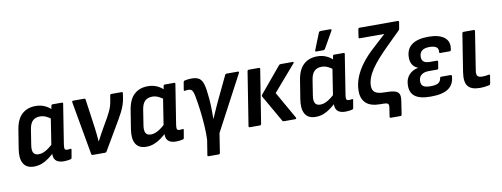

<svg xmlns="http://www.w3.org/2000/svg" viewBox="-69 -1095 4341 1661"><g transform="rotate(-10 2101.0 -264.5)"><path d="M149.3 11Q83.6 11 56.9 -34.1Q30.3 -79.1 43.6 -162.2L70 -326.5Q84.7 -418.4 131.9 -460.5Q179 -502.7 250.8 -502.7Q295.5 -502.7 331.3 -486.4Q367 -470.1 390.8 -444.4L378.7 -361.2Q354.4 -382.6 327.6 -394.9Q300.7 -407.2 274.1 -407.2Q233 -407.2 209.2 -384.4Q185.5 -361.5 177.3 -310.3L156.1 -174.8Q149.1 -130.7 161.3 -108.8Q173.5 -86.9 207 -86.9Q237 -86.9 269.8 -105.3Q302.6 -123.8 348.4 -165.7L343 -88.6Q310.6 -58.2 280.1 -35.7Q249.5 -13.2 217.6 -1.1Q185.6 11 149.3 11ZM410.3 11Q361 11 338.8 -13.3Q316.5 -37.7 323.8 -89.1L327.2 -110.9L325.7 -133.7L367.7 -403L379.3 -435.7L386.9 -480.5Q388.9 -491.7 398.8 -491.7H481.2Q492.7 -491.7 490.3 -480.5L434.8 -128.8Q430.9 -99.8 436.1 -91.3Q441.4 -82.8 455.9 -82.8Q464.5 -82.8 471.7 -83.6Q478.9 -84.4 484.8 -85.4Q494.9 -87.1 492.5 -76L481 -8.3Q480 2.1 467.4 4.6Q454.2 7.3 440.5 9.1Q426.7 11 410.3 11Z M664.8 0Q656.1 0 653.7 -10.1L570.3 -479.1Q569 -491.7 580.5 -491.7H677.1Q687.1 -491.7 687.9 -482.5L724.3 -224.5Q728.3 -195.4 730.8 -166.4Q733.4 -137.3 736 -107.2H737.7Q750.8 -132.6 764.8 -158.1Q778.8 -183.5 792.6 -208.3L844.1 -297.6Q857 -321.6 867.4 -342.8Q877.7 -364 884.9 -385.9Q892 -407.8 895.7 -432.4L903.8 -480.1Q905.8 -491.7 914.9 -491.7H1006.3Q1017.3 -491.7 1015 -479.8L1008.6 -437.9Q1004.3 -408.9 994.6 -380.6Q984.9 -352.3 970.7 -323.5Q956.5 -294.8 937.6 -262.8L788.6 -8.8Q783.6 0 775.8 0Z M1135.3 11Q1069.6 11 1042.9 -34.1Q1016.3 -79.1 1029.6 -162.2L1056 -326.5Q1070.7 -418.4 1117.9 -460.5Q1165 -502.7 1236.8 -502.7Q1281.5 -502.7 1317.3 -486.4Q1353 -470.1 1376.8 -444.4L1364.7 -361.2Q1340.4 -382.6 1313.6 -394.9Q1286.7 -407.2 1260.1 -407.2Q1219 -407.2 1195.2 -384.4Q1171.5 -361.5 1163.3 -310.3L1142.1 -174.8Q1135.1 -130.7 1147.3 -108.8Q1159.5 -86.9 1193 -86.9Q1223 -86.9 1255.8 -105.3Q1288.6 -123.8 1334.4 -165.7L1329 -88.6Q1296.6 -58.2 1266.1 -35.7Q1235.5 -13.2 1203.6 -1.1Q1171.6 11 1135.3 11ZM1396.3 11Q1347 11 1324.8 -13.3Q1302.5 -37.7 1309.8 -89.1L1313.2 -110.9L1311.7 -133.7L1353.7 -403L1365.3 -435.7L1372.9 -480.5Q1374.9 -491.7 1384.8 -491.7H1467.2Q1478.7 -491.7 1476.3 -480.5L1420.8 -128.8Q1416.9 -99.8 1422.1 -91.3Q1427.4 -82.8 1441.9 -82.8Q1450.5 -82.8 1457.7 -83.6Q1464.9 -84.4 1470.8 -85.4Q1480.9 -87.1 1478.5 -76L1467 -8.3Q1466 2.1 1453.4 4.6Q1440.2 7.3 1426.5 9.1Q1412.7 11 1396.3 11Z M1650.3 185Q1639.5 185 1641.8 173.9L1662.8 42.7Q1665.1 -16.4 1660.8 -84.4Q1656.4 -152.3 1647.9 -219.4Q1639.4 -286.4 1629.1 -340.5Q1623.8 -369.5 1617.5 -384.6Q1611.3 -399.6 1602.2 -405.4Q1593.1 -411.2 1578.5 -411.2Q1571.2 -411.2 1563.1 -410.3Q1554.9 -409.5 1547.3 -407.9Q1536.9 -406.9 1538.6 -416.6L1549.8 -484Q1552.1 -494.1 1560.3 -495.8Q1573.8 -498.9 1589 -500.8Q1604.2 -502.7 1621.5 -502.7Q1656.6 -502.7 1679.9 -491.8Q1703.1 -481 1716.8 -449.5Q1730.5 -417.9 1736.7 -355.8Q1740.3 -329.7 1742.4 -305Q1744.5 -280.2 1745.8 -255.5Q1747.1 -227.9 1747.3 -194.8Q1747.6 -161.6 1747.5 -128.6H1749.9Q1759.4 -150.7 1770.6 -176.7Q1781.8 -202.7 1794.2 -229.6Q1806.6 -256.4 1817.8 -280.6L1914.2 -482.5Q1918.5 -491.7 1928.3 -491.7H2027Q2040.2 -491.7 2034.1 -478.5L1778.4 4.1L1751.8 173.9Q1749.8 185 1739.6 185Z M2344.1 0Q2335.3 0 2331.7 -7.1L2196.1 -243.8Q2193.1 -250.3 2198.5 -258.1L2388.1 -485.2Q2392.9 -491.7 2402.9 -491.7H2508.7Q2515.1 -491.7 2516.3 -487.9Q2517.4 -484.2 2512.4 -478.1L2317 -252L2452.7 -13.5Q2455.3 -8.4 2452.8 -4.2Q2450.3 0 2444.3 0ZM2045.4 0Q2034 0 2036 -11.8L2110.3 -480.5Q2112.3 -491.7 2122.8 -491.7H2211.8Q2222.6 -491.7 2221.3 -480.5L2146.6 -11.8Q2144.3 0 2134.1 0Z M2623.3 11Q2557.6 11 2530.9 -34.1Q2504.3 -79.1 2517.6 -162.2L2544 -326.5Q2558.7 -418.4 2605.9 -460.5Q2653 -502.7 2724.8 -502.7Q2769.5 -502.7 2805.3 -486.4Q2841 -470.1 2864.8 -444.4L2852.7 -361.2Q2828.4 -382.6 2801.6 -394.9Q2774.7 -407.2 2748.1 -407.2Q2707 -407.2 2683.2 -384.4Q2659.5 -361.5 2651.3 -310.3L2630.1 -174.8Q2623.1 -130.7 2635.3 -108.8Q2647.5 -86.9 2681 -86.9Q2711 -86.9 2743.8 -105.3Q2776.6 -123.8 2822.4 -165.7L2817 -88.6Q2784.6 -58.2 2754.1 -35.7Q2723.5 -13.2 2691.6 -1.1Q2659.6 11 2623.3 11ZM2884.3 11Q2835 11 2812.8 -13.3Q2790.5 -37.7 2797.8 -89.1L2801.2 -110.9L2799.7 -133.7L2841.7 -403L2853.3 -435.7L2860.9 -480.5Q2862.9 -491.7 2872.8 -491.7H2955.2Q2966.7 -491.7 2964.3 -480.5L2908.8 -128.8Q2904.9 -99.8 2910.1 -91.3Q2915.4 -82.8 2929.9 -82.8Q2938.5 -82.8 2945.7 -83.6Q2952.9 -84.4 2958.8 -85.4Q2968.9 -87.1 2966.5 -76L2955 -8.3Q2954 2.1 2941.4 4.6Q2928.2 7.3 2914.5 9.1Q2900.7 11 2884.3 11ZM2724.1 -545.3Q2718.7 -545.3 2717.5 -549.5Q2716.3 -553.7 2718.7 -558.8L2776.1 -702.6Q2778.8 -709 2783.5 -711.4Q2788.3 -713.7 2794.3 -713.7H2879.7Q2885.8 -713.7 2887.4 -709.4Q2889.1 -705 2885.4 -699.2L2804.1 -556.4Q2798.3 -545.3 2784.8 -545.3Z M3261.1 131.1Q3250.3 131.1 3252.1 119.9L3264.1 40.6Q3267.7 16.4 3257.7 8.2Q3247.6 0 3219.9 0H3193.3Q3107.8 0 3067.2 -37.5Q3026.6 -75 3026.6 -143.7Q3026.6 -202.6 3048.7 -260.6Q3070.8 -318.6 3113.4 -375.7Q3156.1 -432.9 3217 -487.9L3331.2 -592.6H3115.7Q3105.2 -592.6 3106.9 -603.7L3117.1 -671.9Q3119.5 -683 3129.4 -683H3464.9Q3477 -683 3475 -671.2L3465.5 -615Q3465.1 -610.7 3463.1 -607.5Q3461.1 -604.2 3458 -600.5L3339.1 -483.4Q3290.3 -435.5 3252.9 -393.2Q3215.5 -350.8 3190 -312.6Q3164.4 -274.3 3151.5 -238.3Q3138.6 -202.3 3138.6 -167.4Q3138.6 -131.5 3162.4 -113.4Q3186.2 -95.3 3239.7 -95Q3298.9 -94.6 3330.4 -87.2Q3362 -79.7 3372.2 -58.2Q3382.3 -36.6 3375 6.3L3357.8 119.9Q3356.5 131.1 3344.7 131.1Z M3633.4 11Q3537.6 11 3494.2 -23.2Q3450.8 -57.5 3455.3 -126.4Q3457.2 -176.6 3487.1 -209.9Q3517 -243.2 3566.8 -252.9L3567.1 -254.6Q3534.2 -266.9 3518 -295.8Q3501.8 -324.6 3505.1 -366.7Q3509.5 -433.4 3559 -468Q3608.4 -502.7 3702.4 -502.7Q3795.8 -502.7 3842.3 -465.3Q3888.8 -428 3874.3 -357.6Q3872.3 -346.5 3863.1 -346.5H3779.6Q3769.5 -346.5 3770.5 -357.3Q3775.8 -385.8 3755.7 -399.8Q3735.6 -413.8 3695.1 -413.8Q3653.8 -413.8 3631.1 -396.8Q3608.4 -379.8 3607.1 -346.1Q3605.8 -316.6 3622.4 -301.3Q3639 -285.9 3677.1 -285.9H3738.6Q3750.1 -285.9 3748.1 -274.7L3739.3 -220.6Q3738.6 -209.5 3727.4 -209.5H3655.4Q3614.3 -209.5 3590.9 -192.1Q3567.4 -174.6 3565.5 -141.4Q3562.9 -108.2 3581.5 -93Q3600.1 -77.8 3646.2 -77.8Q3693.6 -77.8 3714.9 -90.4Q3736.3 -103 3740.6 -132.5Q3740.9 -142.9 3752.1 -142.9H3834.6Q3844.4 -142.9 3844.4 -131.8Q3840 -60.1 3789.7 -24.5Q3739.3 11 3633.4 11Z M4065.2 11Q3991.4 11 3961.4 -25.8Q3931.3 -62.6 3945.2 -150.8L3997.3 -480.5Q3999.3 -491.7 4010.5 -491.7H4098.8Q4110.3 -491.7 4108.3 -480.5L4055.8 -144.7Q4050.1 -109.2 4061 -95.8Q4071.8 -82.4 4103.3 -82.4Q4118 -82.4 4132.8 -84.1Q4147.6 -85.8 4160.9 -88.8Q4171.3 -90.4 4169.6 -78.1L4158.7 -10.7Q4157 -0.2 4147.6 1.9Q4132.5 5.6 4110.4 8.3Q4088.4 11 4065.2 11Z"/></g></svg>

Font: Sofia Sans Semi Condensed
Style: Italic
Weight: 400
Italic angle: -9°
Designer: Botio Nikoltchev, Ani Petrova
Foundry: lettersoup
Version: Version 4.101